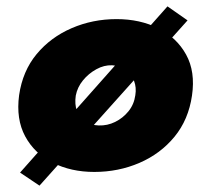

<svg xmlns="http://www.w3.org/2000/svg" viewBox="-20 -530 626 603"><path d="M40 -231Q30 -156 59 -102Q88 -48 145.5 -19Q203 10 276 10Q352 10 418 -18.5Q484 -47 528 -100.5Q572 -154 583 -230Q594 -305 564.5 -358.5Q535 -412 477.5 -441Q420 -470 346 -470Q271 -470 205 -441.5Q139 -413 95 -360Q51 -307 40 -231ZM218 -230Q223 -256 240.5 -277.5Q258 -299 282.5 -312.5Q307 -326 332 -325Q357 -324 375 -310.5Q393 -297 401 -276Q409 -255 405 -231Q401 -202 383.5 -180.5Q366 -159 341.5 -147Q317 -135 290 -136Q265 -137 247 -148.5Q229 -160 221.5 -181.5Q214 -203 218 -230ZM506 -510 43 12 104 53 569 -466Z"/></svg>

Font: Jost Black
Style: Italic
Weight: 900
Italic angle: -5°
Version: Version 3.710